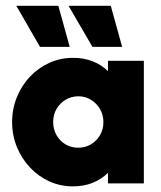

<svg xmlns="http://www.w3.org/2000/svg" viewBox="-20 -639 561 669"><path d="M234.7 10.4Q190.3 10.4 152.1 -6.9Q113.9 -24.3 84.7 -55.2Q55.6 -86.1 38.9 -126.7Q22.2 -167.4 22.2 -213.9Q22.2 -259.7 38.9 -300.7Q55.6 -341.7 84.7 -372.2Q113.9 -402.8 152.1 -420.1Q190.3 -437.5 234.7 -437.5Q272.2 -437.5 303.1 -425.3Q334 -413.2 356.2 -391V-427.1H481.2V0H356.2V-36.8Q334 -14.6 303.1 -2.1Q272.2 10.4 234.7 10.4ZM252.1 -124.3Q277.1 -124.3 296.9 -136.1Q316.7 -147.9 328.5 -168.1Q340.3 -188.2 340.3 -213.2Q340.3 -238.9 328.5 -259Q316.7 -279.2 296.9 -291.3Q277.1 -303.5 252.8 -303.5Q228.5 -303.5 208.3 -291.3Q188.2 -279.2 176.7 -259Q165.3 -238.9 165.3 -213.9Q165.3 -188.9 176.7 -168.4Q188.2 -147.9 208 -136.1Q227.8 -124.3 252.1 -124.3ZM302.1 -475.7 218.8 -618.8H366L405.6 -475.7ZM119.4 -475.7 36.8 -618.8H183.3L222.9 -475.7Z"/></svg>

Font: Afacad Flux ExtraBold
Style: Regular
Weight: 800
Designer: Kristian Moeller
Foundry: Dicotype
Version: Version 1.100